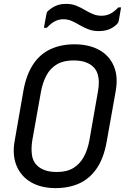

<svg xmlns="http://www.w3.org/2000/svg" viewBox="-20 -948 643 988"><path d="M363 -720Q437 -720 489.5 -691.5Q542 -663 565.5 -608.5Q589 -554 575 -477L529 -219Q514 -134 477.5 -81Q441 -28 387.5 -4Q334 20 266 20Q192 20 140 -10Q88 -40 65 -95.5Q42 -151 56 -226L101 -484Q116 -565 151 -617.5Q186 -670 240 -695Q294 -720 363 -720ZM146 -225Q140 -187 144 -153Q148 -119 170 -97Q185 -82 210 -72.5Q235 -63 273 -63Q324 -63 357.5 -83.5Q391 -104 411 -140.5Q431 -177 440 -226L484 -477Q489 -504 488.5 -527Q488 -550 481.5 -569.5Q475 -589 461 -603Q445 -619 420 -628Q395 -637 357 -637Q307 -637 273 -617Q239 -597 219.5 -561Q200 -525 191 -477ZM502 -867Q527 -867 547 -877Q567 -887 589 -910H603Q600 -893 597 -874.5Q594 -856 591 -841Q590 -836 588 -832Q586 -828 580 -822Q563 -806 541 -797Q519 -788 487 -788Q459 -788 435.5 -797Q412 -806 391.5 -818Q371 -830 350.5 -839.5Q330 -849 306 -849Q282 -849 261.5 -838Q241 -827 221 -805H206Q209 -822 212.5 -841Q216 -860 219 -876Q220 -880 221.5 -884.5Q223 -889 230 -894Q248 -910 269.5 -919Q291 -928 321 -928Q350 -928 373 -918.5Q396 -909 416 -897Q436 -885 457 -876Q478 -867 502 -867Z"/></svg>

Font: RecMonoLinear Nerd Font Mono
Style: Italic
Weight: 400
Italic angle: -10°
Monospace: yes
Version: Version 1.085; ttfautohint (v1.8.4.7-5d5b);Nerd Fonts 3.2.1